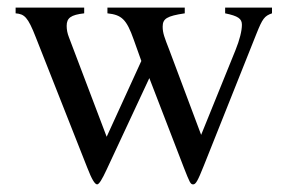

<svg xmlns="http://www.w3.org/2000/svg" viewBox="-20 -470 762 504"><path d="M694 -450H571V-435C605 -428 615 -421 615 -405C615 -389 609 -365 598 -338L508 -116L424 -340C412 -371 407 -383 407 -400C407 -421 418 -428 465 -435V-450H262V-435C299 -431 312 -420 331 -366L351 -310L260 -111L161 -372C157 -382 155 -392 155 -402C155 -423 166 -431 201 -435V-450H21V-435C44 -433 53 -426 74 -372L209 -30C221 1 229 14 235 14C240 14 248 1 260 -25L372 -265L463 -29C478 9 480 14 487 14C494 14 499 5 515 -35L653 -381C669 -421 674 -428 694 -435Z"/></svg>

Font: XITS Math
Style: Regular
Weight: 400
Designer: MicroPress Inc., with final additions and corrections provided by Coen Hoffman, Elsevier (retired)
Version: Version 1.108